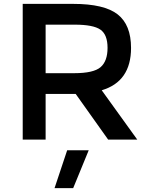

<svg xmlns="http://www.w3.org/2000/svg" viewBox="-20 -719 768 989"><path d="M655 -472Q655 -299 504 -254L687 0H537L370 -235H215V0H97V-699H357Q517 -699 586 -645Q655 -591 655 -472ZM365 -592H215V-342H362Q462 -342 498 -373Q534 -404 534 -472.5Q534 -541 497 -566.5Q460 -592 365 -592ZM261 250 326 55H437L357 250Z"/></svg>

Font: Montserrat_am3
Style: Regular
Weight: 400
Designer: Julieta Ulanovsky
Foundry: Julieta Ulanovsky, Armenina letters added by Vahan Hovhannisyan
Version: Version 2.001